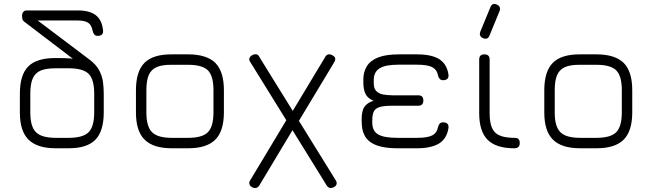

<svg xmlns="http://www.w3.org/2000/svg" viewBox="-20 -746 3281 966"><path d="M325 0C325 0 260.5 0 260.5 0C198 0 152.5 -14.5 123.5 -43.5C94.5 -72 80 -117.5 80 -179.5C80 -179.5 80 -179.5 80 -179.5C80 -179.5 80 -275 80 -275C80 -338 94 -383.5 122.5 -412C150.5 -440 195.5 -454 258 -454C258 -454 258 -454 258 -454C276.5 -454 291.5 -454 304 -453.5C316 -453 325.5 -452.5 332.5 -452C339 -451.5 344 -451 346.5 -450.5C346.5 -450.5 346.5 -450.5 346.5 -450.5C346.5 -450.5 102 -637 102 -637C96.5 -641.5 93 -646 92.5 -651C91.5 -656 91 -661 91 -666C91 -666 91 -666 91 -666C91 -674.5 93 -681.5 97.5 -686.5C101.5 -691 107 -693.5 114 -693.5C114 -693.5 114 -693.5 114 -693.5C114 -693.5 372 -693.5 372 -693.5C411 -693.5 441 -685.5 462 -669.5C483 -653 495 -627.5 498.5 -593C498.5 -593 498.5 -593 498.5 -593C499.5 -584 497.5 -577 493 -572.5C488 -568 481 -565.5 472.5 -565.5C472.5 -565.5 472.5 -565.5 472.5 -565.5C464.5 -565.5 458.5 -567.5 455 -572C451 -576.5 448 -582.5 446 -591C446 -591 446 -591 446 -591C442.5 -610.5 435 -624 423.5 -631.5C412 -639 394 -643 369.5 -643C369.5 -643 369.5 -643 369.5 -643C369.5 -643 169.5 -643 169.5 -643C169.5 -643 432.5 -444.5 432.5 -444.5C453.5 -428.5 469 -411 479 -392.5C488.5 -374 495 -354.5 498 -335C500.5 -315 502 -295 502 -275C502 -275 502 -275 502 -275C502 -275 502 -180.5 502 -180.5C502 -118 488 -72.5 460.5 -43.5C432.5 -14.5 387.5 0 325 0C325 0 325 0 325 0ZM260.5 -52.5C260.5 -52.5 260.5 -52.5 260.5 -52.5C260.5 -52.5 326 -52.5 326 -52.5C373.5 -52.5 407 -62 426 -81C444.5 -99.5 454 -133 454 -180.5C454 -180.5 454 -180.5 454 -180.5C454 -180.5 454 -275 454 -275C454 -322.5 444.5 -356 426 -374.5C407 -393 373.5 -402.5 326 -402.5C326 -402.5 326 -402.5 326 -402.5C326 -402.5 260.5 -402.5 260.5 -402.5C228.5 -402.5 203 -398.5 184.5 -391C166 -383 152.5 -369.5 144.5 -351C136.5 -332.5 132.5 -307 132.5 -275C132.5 -275 132.5 -275 132.5 -275C132.5 -275 132.5 -179.5 132.5 -179.5C132.5 -132.5 142 -99.5 161 -81C179.5 -62 213 -52.5 260.5 -52.5Z M926.5 0C926.5 0 844.5 0 844.5 0C782 0 736.5 -14.5 707.5 -43.5C678.5 -72 664 -117.5 664 -179.5C664 -179.5 664 -179.5 664 -179.5C664 -179.5 664 -292.5 664 -292.5C664 -355.5 678.5 -401.5 707.5 -430.5C736.5 -459 782 -473 844.5 -472.5C844.5 -472.5 844.5 -472.5 844.5 -472.5C844.5 -472.5 926.5 -472.5 926.5 -472.5C989 -472.5 1034.5 -458 1063.5 -429.5C1092 -400.5 1106.5 -355 1106.5 -292.5C1106.5 -292.5 1106.5 -292.5 1106.5 -292.5C1106.5 -292.5 1106.5 -180.5 1106.5 -180.5C1106.5 -118 1092 -72.5 1063.5 -43.5C1034.5 -14.5 989 0 926.5 0C926.5 0 926.5 0 926.5 0ZM716.5 -292.5C716.5 -292.5 716.5 -179.5 716.5 -179.5C716.5 -132.5 726 -99.5 745 -81C763.5 -62 797 -52.5 844.5 -52.5C844.5 -52.5 844.5 -52.5 844.5 -52.5C844.5 -52.5 926.5 -52.5 926.5 -52.5C974 -52.5 1007.5 -62 1026 -81C1044.5 -99.5 1054 -133 1054 -180.5C1054 -180.5 1054 -180.5 1054 -180.5C1054 -180.5 1054 -292.5 1054 -292.5C1054 -340 1044.5 -373.5 1026 -392C1007.5 -410.5 974 -420 926.5 -420C926.5 -420 926.5 -420 926.5 -420C926.5 -420 844.5 -420 844.5 -420C812.5 -420.5 787 -416.5 768.5 -408.5C750 -400.5 736.5 -387 728.5 -368.5C720.5 -350 716.5 -324.5 716.5 -292.5C716.5 -292.5 716.5 -292.5 716.5 -292.5Z M1621.5 183.5C1621.5 183.5 1238.5 -435 1238.5 -435C1233.5 -443 1232.5 -450 1236 -456C1239.5 -462 1244.5 -466.5 1252 -470C1252 -470 1252 -470 1252 -470C1260 -473.5 1267 -474 1273 -472C1278.5 -469.5 1283.5 -464.5 1287 -456C1287 -456 1287 -456 1287 -456C1287 -456 1670 162.5 1670 162.5C1674.5 170 1675 177 1672.5 183C1669.5 189.5 1664 194 1656.5 197C1656.5 197 1656.5 197 1656.5 197C1641.5 203.5 1630 199 1621.5 183.5C1621.5 183.5 1621.5 183.5 1621.5 183.5ZM1437 -168.5C1437 -168.5 1463 -110 1463 -110C1463 -110 1286.5 184 1286.5 184C1282.5 191.5 1277.5 196 1272 198.5C1266.5 201 1259.5 200.5 1251.5 197.5C1251.5 197.5 1251.5 197.5 1251.5 197.5C1244 194 1238.5 189 1236 183C1233 177 1233.5 170 1238 162.5C1238 162.5 1238 162.5 1238 162.5C1238 162.5 1437 -168.5 1437 -168.5ZM1462 -101.5C1462 -101.5 1436 -160 1436 -160C1436 -160 1614.5 -456.5 1614.5 -456.5C1618 -464 1623 -469 1629 -471.5C1634.5 -473.5 1641.5 -473 1649.5 -469.5C1649.5 -469.5 1649.5 -469.5 1649.5 -469.5C1657 -466 1662.5 -461.5 1665.5 -456C1668 -450 1667 -443 1662.5 -434.5C1662.5 -434.5 1662.5 -434.5 1662.5 -434.5C1662.5 -434.5 1462 -101.5 1462 -101.5Z M2078 0C2078 0 1980 0 1980 0C1918.5 0 1873.5 -10 1844.5 -30.5C1815 -51 1800.5 -83.5 1800 -129C1800 -129 1800 -129 1800 -129C1800 -129 1799.5 -144.5 1799.5 -144.5C1799.5 -175 1804.5 -197 1815 -210.5C1825.5 -224 1840 -233.5 1859.5 -239C1859.5 -239 1859.5 -239 1859.5 -239C1840 -247 1827 -258 1819.5 -272.5C1812 -287 1808 -307 1808 -332.5C1808 -332.5 1808 -332.5 1808 -332.5C1808 -332.5 1808 -346.5 1808 -346.5C1808 -371.5 1814 -393.5 1825.5 -412.5C1837 -431.5 1856 -446.5 1882.5 -457C1909 -467.5 1944 -472.5 1988.5 -472.5C1988.5 -472.5 1988.5 -472.5 1988.5 -472.5C1988.5 -472.5 2078 -472.5 2078 -472.5C2127 -472.5 2164.5 -464.5 2190.5 -448C2216 -431.5 2231.5 -405.5 2236.5 -370C2236.5 -370 2236.5 -370 2236.5 -370C2237.5 -361 2235.5 -354 2231 -349.5C2226 -345 2219 -342.5 2210.5 -342.5C2210.5 -342.5 2210.5 -342.5 2210.5 -342.5C2202.5 -342.5 2196.5 -344.5 2192.5 -349C2188.5 -353 2185.5 -359 2183.5 -367C2183.5 -367 2183.5 -367 2183.5 -367C2180 -386.5 2170 -400 2154 -408.5C2138 -416.5 2112.5 -420.5 2078 -420.5C2078 -420.5 2078 -420.5 2078 -420.5C2078 -420.5 1984 -420.5 1984 -420.5C1940.5 -420.5 1909 -414.5 1889.5 -402C1870 -389.5 1860 -369.5 1860.5 -342.5C1860.5 -342.5 1860.5 -342.5 1860.5 -342.5C1860.5 -342.5 1860.5 -326 1860.5 -326C1860.5 -308.5 1865 -296 1873.5 -287.5C1882 -279 1893.5 -273 1908 -270.5C1922.5 -268 1938.5 -266.5 1956 -266.5C1956 -266.5 1956 -266.5 1956 -266.5C1956 -266.5 2084 -266.5 2084 -266.5C2101.5 -266.5 2110 -258 2110 -240.5C2110 -240.5 2110 -240.5 2110 -240.5C2110 -223 2101.5 -214 2084 -214C2084 -214 2084 -214 2084 -214C2084 -214 1954 -214 1954 -214C1926 -214 1905 -212 1890.5 -207.5C1876 -203 1866 -196 1861 -185.5C1855.5 -175 1853 -160 1853 -141C1853 -141 1853 -141 1853 -141C1853 -141 1853 -129 1853 -129C1853 -100.5 1863 -81 1883 -69.5C1902.5 -58 1935 -52.5 1980 -52.5C1980 -52.5 1980 -52.5 1980 -52.5C1980 -52.5 2078 -52.5 2078 -52.5C2112.5 -52.5 2138 -56.5 2154 -64.5C2170 -72.5 2180 -86.5 2183.5 -106C2183.5 -106 2183.5 -106 2183.5 -106C2185.5 -114 2188.5 -120 2192.5 -124.5C2196.5 -128.5 2202.5 -130.5 2210.5 -130.5C2210.5 -130.5 2210.5 -130.5 2210.5 -130.5C2219 -130.5 2226 -128 2231 -123.5C2235.5 -118.5 2237.5 -111.5 2236.5 -103C2236.5 -103 2236.5 -103 2236.5 -103C2231.5 -67.5 2216 -41.5 2190.5 -25C2164.5 -8.5 2127 0 2078 0C2078 0 2078 0 2078 0Z M2410.5 -554C2410.5 -554 2410.5 -554 2410.5 -554C2396 -560 2391 -571 2396.5 -586.5C2396.5 -586.5 2396.5 -586.5 2396.5 -586.5C2396.5 -586.5 2447 -709 2447 -709C2453.5 -725.5 2464 -730 2479.5 -723C2479.5 -723 2479.5 -723 2479.5 -723C2494 -717 2499 -706 2493.5 -690.5C2493.5 -690.5 2493.5 -690.5 2493.5 -690.5C2493.5 -690.5 2443 -567.5 2443 -567.5C2437 -552 2426 -547.5 2410.5 -554ZM2568 0C2568 0 2568 0 2568 0C2506.5 0 2462 -14 2433.5 -42.5C2405 -71 2391 -115.5 2391 -176.5C2391 -176.5 2391 -176.5 2391 -176.5C2391 -176.5 2391 -446.5 2391 -446.5C2391 -464 2399.5 -472.5 2417 -472.5C2417 -472.5 2417 -472.5 2417 -472.5C2434.5 -472.5 2443.5 -464 2443.5 -446.5C2443.5 -446.5 2443.5 -446.5 2443.5 -446.5C2443.5 -446.5 2443.5 -176.5 2443.5 -176.5C2443.5 -130 2452.5 -97.5 2471 -79.5C2489 -61.5 2521.5 -52.5 2568 -52.5C2568 -52.5 2568 -52.5 2568 -52.5C2577.5 -52.5 2584.5 -50.5 2589 -46C2593 -41.5 2595 -35 2595 -26.5C2595 -26.5 2595 -26.5 2595 -26.5C2595 -9 2586 0 2568 0Z M2981 0C2981 0 2899 0 2899 0C2836.5 0 2791 -14.5 2762 -43.5C2733 -72 2718.5 -117.5 2718.5 -179.5C2718.5 -179.5 2718.5 -179.5 2718.5 -179.5C2718.5 -179.5 2718.5 -292.5 2718.5 -292.5C2718.5 -355.5 2733 -401.5 2762 -430.5C2791 -459 2836.5 -473 2899 -472.5C2899 -472.5 2899 -472.5 2899 -472.5C2899 -472.5 2981 -472.5 2981 -472.5C3043.5 -472.5 3089 -458 3118 -429.5C3146.5 -400.5 3161 -355 3161 -292.5C3161 -292.5 3161 -292.5 3161 -292.5C3161 -292.5 3161 -180.5 3161 -180.5C3161 -118 3146.5 -72.5 3118 -43.5C3089 -14.5 3043.5 0 2981 0C2981 0 2981 0 2981 0ZM2771 -292.5C2771 -292.5 2771 -179.5 2771 -179.5C2771 -132.5 2780.5 -99.5 2799.5 -81C2818 -62 2851.5 -52.5 2899 -52.5C2899 -52.5 2899 -52.5 2899 -52.5C2899 -52.5 2981 -52.5 2981 -52.5C3028.5 -52.5 3062 -62 3080.5 -81C3099 -99.5 3108.5 -133 3108.5 -180.5C3108.5 -180.5 3108.5 -180.5 3108.5 -180.5C3108.5 -180.5 3108.5 -292.5 3108.5 -292.5C3108.5 -340 3099 -373.5 3080.5 -392C3062 -410.5 3028.5 -420 2981 -420C2981 -420 2981 -420 2981 -420C2981 -420 2899 -420 2899 -420C2867 -420.5 2841.5 -416.5 2823 -408.5C2804.5 -400.5 2791 -387 2783 -368.5C2775 -350 2771 -324.5 2771 -292.5C2771 -292.5 2771 -292.5 2771 -292.5Z"/></svg>

Font: Jura-Fortis-Regular
Style: Regular
Weight: 500
Designer: Daniel Johnson, Alexei Vanyashin, Mirko Velimirovic
Foundry: Daniel Johnson
Version: ""